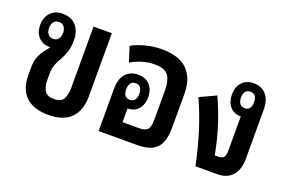

<svg xmlns="http://www.w3.org/2000/svg" viewBox="-80 -830 1649 1105"><g transform="rotate(20 745.0 -277.5)"><path d="M267 12Q178 12 130 -32.5Q82 -77 82 -162V-212Q82 -252 93 -278Q104 -304 119 -323Q134 -342 146 -358Q143 -358 140 -358Q98 -358 72.5 -386Q47 -414 47 -460Q47 -505 74 -534.5Q101 -564 148 -564Q201 -564 230.5 -530.5Q260 -497 260 -444Q260 -398 250 -369Q240 -340 227 -318Q214 -296 204 -272Q194 -248 194 -213V-173Q194 -137 209 -111Q224 -85 267 -85Q312 -85 325.5 -112.5Q339 -140 339 -180V-555H451V-167Q451 -81 404.5 -34.5Q358 12 267 12ZM144 -409Q164 -409 175.5 -422.5Q187 -436 187 -460Q187 -484 175.5 -498Q164 -512 144 -512Q124 -512 112.5 -498Q101 -484 101 -460Q101 -437 112.5 -423Q124 -409 144 -409Z M963 -372V-164Q963 -111 949.5 -74.5Q936 -38 902 -19Q868 0 807 0H572V-256Q572 -320 600.5 -351.5Q629 -383 676 -383Q722 -383 748 -354.5Q774 -326 774 -280Q774 -236 750 -207.5Q726 -179 685 -179H684V-95H787Q823 -95 837 -111Q851 -127 851 -173V-353Q851 -408 830 -439.5Q809 -471 744 -471Q705 -471 668.5 -459.5Q632 -448 601 -430L572 -522Q610 -543 658 -555Q706 -567 755 -567Q862 -567 912.5 -515Q963 -463 963 -372ZM679 -230Q699 -230 709 -244Q719 -258 719 -281Q719 -304 709 -318Q699 -332 679 -332Q659 -332 649 -318Q639 -304 639 -281Q639 -230 679 -230Z M1423 -141Q1423 -73 1390.5 -36.5Q1358 0 1298 0H1165Q1145 -98 1116 -192.5Q1087 -287 1045 -380L1144 -426Q1216 -271 1248 -97H1269Q1292 -97 1302 -107.5Q1312 -118 1312 -152V-359H1310Q1269 -359 1245 -387.5Q1221 -416 1221 -461Q1221 -507 1247 -535.5Q1273 -564 1319 -564Q1366 -564 1394.5 -532Q1423 -500 1423 -437ZM1316 -411Q1356 -411 1356 -462Q1356 -485 1346 -498.5Q1336 -512 1316 -512Q1297 -512 1286.5 -498.5Q1276 -485 1276 -462Q1276 -438 1286.5 -424.5Q1297 -411 1316 -411Z"/></g></svg>

Font: Noto Sans Thai Looped Condensed SemiBold
Style: Regular
Weight: 600
Width: 3
Designer: Sasikarn Vongin, Ben Mitchell
Foundry: The Fontpad Ltd
Version: Version 1.001; ttfautohint (v1.8.4.7-5d5b)